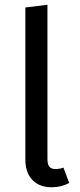

<svg xmlns="http://www.w3.org/2000/svg" viewBox="-20 -770 334 802"><path d="M195.8 12.2Q145 12.2 115.5 -18.1Q85.9 -48.3 85.9 -104V-738.8L178.2 -750V-106Q178.2 -84.5 185.8 -74.2Q193.4 -64 210.9 -64Q230.5 -64 245.1 -69.8L269 -5.9Q236.8 12.2 195.8 12.2Z"/></svg>

Font: FiraGO
Style: Regular
Weight: 400
Designer: bBox Type
Foundry: bBox Type GmbH
Version: Version 1.001;PS 001.001;hotconv 1.0.88;makeotf.lib2.5.64775